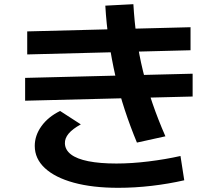

<svg xmlns="http://www.w3.org/2000/svg" viewBox="-20 -840 1040 917"><path d="M545 57Q422 57 332.5 32.5Q243 8 194.5 -37Q146 -82 146 -143Q146 -193 178 -237.5Q210 -282 267 -310L366 -246Q326 -224 307.5 -201.5Q289 -179 290 -155Q291 -124 319 -102.5Q347 -81 402 -70Q457 -59 536 -59Q608 -59 689.5 -69Q771 -79 842 -95L860 21Q786 38 705 47.5Q624 57 545 57ZM100 -359V-468L900 -488V-379ZM634 -159Q602 -236 576 -315Q550 -394 531.5 -475.5Q513 -557 500.5 -641.5Q488 -726 483 -813L617 -820Q622 -736 633 -657Q644 -578 663 -500.5Q682 -423 708.5 -346Q735 -269 770 -189ZM110 -580V-690L890 -710V-600Z"/></svg>

Font: M PLUS 1 Code
Style: Regular
Weight: 400
Designer: Coji Morishita
Foundry: UNDERFOREST DESIGN
Version: Version 1.005